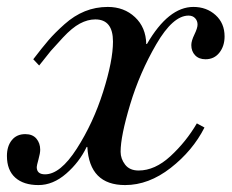

<svg xmlns="http://www.w3.org/2000/svg" viewBox="-31 -522 668 554"><path d="M537 -166 559 -154Q525 -87 461.5 -37.5Q398 12 330 12Q227 12 221 -98H219Q198 -54 160 -21Q122 12 80 12Q37 12 13 -9.5Q-11 -31 -11 -72Q-11 -100 3 -117.5Q17 -135 42 -135Q63 -135 74 -122Q85 -109 85 -90Q85 -80 80 -62Q75 -44 75 -40Q75 -19 99 -19Q143 -19 190.5 -93Q238 -167 266.5 -257Q295 -347 295 -402Q295 -466 244 -466Q222 -466 199.5 -454Q177 -442 150.5 -413.5Q124 -385 115.5 -375Q107 -365 82 -333L65 -351Q91 -385 109 -406Q127 -427 155 -452Q183 -477 214 -489.5Q245 -502 280 -502Q327 -502 358.5 -472.5Q390 -443 391 -395H393Q455 -502 527 -502Q565 -502 591 -478.5Q617 -455 617 -417Q617 -389 602 -370Q587 -351 562 -351Q543 -351 532 -362.5Q521 -374 521 -392Q521 -404 530 -422.5Q539 -441 539 -451Q539 -462 532 -469.5Q525 -477 513 -477Q468 -477 420 -394.5Q372 -312 344.5 -220.5Q317 -129 317 -84Q317 -64 330 -47Q343 -30 369 -30Q416 -30 461 -71.5Q506 -113 537 -166Z"/></svg>

Font: Justus
Style: ItalicOldstyle
Weight: 400
Italic angle: -12°
Version: Version 001.001